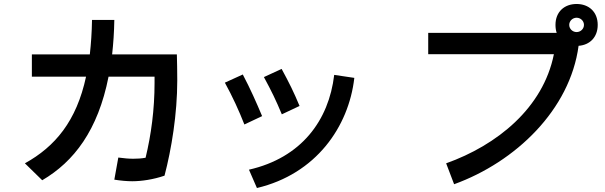

<svg xmlns="http://www.w3.org/2000/svg" viewBox="-20 -875 3040 964"><path d="M140 -602V-490H412C364 -267 257 -139 105 -55L192 30C351 -63 472 -221 525 -490H756V-459C756 -325 739 -199 711 -83C689 -79 669 -78 649 -78C626 -78 605 -80 574 -84L554 27C585 32 617 35 644 35C691 35 751 26 806 7C841 -126 870 -303 870 -471C870 -511 869 -573 868 -602H543C549 -656 553 -713 554 -775H442C441 -713 437 -655 431 -602Z M1199 -501 1109 -460C1147 -391 1180 -319 1207 -250L1296 -292C1267 -361 1237 -429 1199 -501ZM1230 -23 1270 69C1566 -1 1731 -238 1759 -484L1658 -499C1631 -270 1493 -83 1230 -23ZM1305 -488C1344 -416 1365 -373 1395 -301L1484 -343C1454 -415 1433 -457 1394 -529Z M2130 -710V-603H2761C2707 -332 2475 -146 2220 -55L2260 50C2569 -62 2842 -324 2885 -645C2941 -649 2981 -688 2981 -750C2981 -816 2936 -855 2875 -855C2814 -855 2769 -816 2769 -750C2769 -735 2771 -722 2775 -710ZM2838 -750C2838 -770 2855 -786 2875 -786C2895 -786 2912 -770 2912 -750C2912 -730 2895 -714 2875 -714C2855 -714 2838 -730 2838 -750Z"/></svg>

Font: KT Kiyosuna Sans Bold
Style: Regular
Weight: 700
Designer: [Zen Kaku Gothic] Yoshimichi Ohira
Version: Version 1.010;Glyphs 3.1.2 (3151)